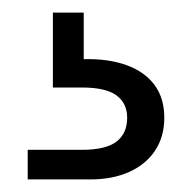

<svg xmlns="http://www.w3.org/2000/svg" viewBox="-20 -27 305 305"><path d="M113 67Q152 66 181 76.5Q210 87 225.5 108Q241 129 241 160Q241 190 226.5 212Q212 234 185.5 246Q159 258 124 258H24V211H110Q148 211 165 198Q182 185 182 160Q182 137 165 124.5Q148 112 110 112H64V-7H113Z"/></svg>

Font: Parkinsans Light
Style: Regular
Weight: 300
Designer: Red Stone, Indian Type Foundry
Foundry: Indian Type Foundry
Version: Version 1.000